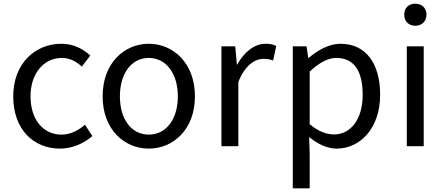

<svg xmlns="http://www.w3.org/2000/svg" viewBox="-20 -795 2415 1044"><path d="M306 13C371 13 433 -13 482 -55L442 -117C408 -87 364 -63 314 -63C214 -63 146 -146 146 -271C146 -396 218 -480 317 -480C359 -480 394 -461 425 -433L471 -493C433 -527 384 -557 313 -557C173 -557 52 -452 52 -271C52 -91 162 13 306 13Z M789 13C922 13 1040 -91 1040 -271C1040 -452 922 -557 789 -557C656 -557 538 -452 538 -271C538 -91 656 13 789 13ZM789 -63C695 -63 632 -146 632 -271C632 -396 695 -480 789 -480C883 -480 947 -396 947 -271C947 -146 883 -63 789 -63Z M1184 0H1276V-349C1312 -441 1367 -475 1412 -475C1435 -475 1447 -472 1465 -466L1482 -545C1465 -554 1448 -557 1424 -557C1364 -557 1308 -513 1270 -444H1268L1259 -543H1184Z M1572 229H1664V45L1661 -50C1710 -9 1762 13 1811 13C1935 13 2047 -94 2047 -280C2047 -448 1971 -557 1831 -557C1768 -557 1707 -521 1658 -480H1656L1647 -543H1572ZM1796 -64C1760 -64 1712 -78 1664 -120V-406C1716 -454 1763 -480 1808 -480C1912 -480 1952 -400 1952 -279C1952 -145 1886 -64 1796 -64Z M2192 0H2284V-543H2192ZM2238 -655C2274 -655 2299 -679 2299 -716C2299 -751 2274 -775 2238 -775C2202 -775 2178 -751 2178 -716C2178 -679 2202 -655 2238 -655Z"/></svg>

Font: ChiuKong Gothic CL
Style: Regular
Weight: 400
Designer: Ryoko NISHIZUKA 西塚涼子 (kana, bopomofo & ideographs); Paul D. Hunt (Latin, Greek & Cyrillic); Sandoll Communications 산돌커뮤니
Foundry: Adobe
Version: Version 1.300